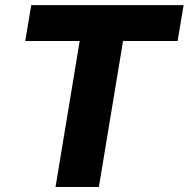

<svg xmlns="http://www.w3.org/2000/svg" viewBox="-20 -748 754 768"><path d="M81.1 -584 105 -727.5H714.4L690.4 -584H472.2L375.5 0H202.1L298.8 -584Z"/></svg>

Font: Inter 20pt ExtraBold
Style: Italic
Weight: 800
Italic angle: -9.3988°
Version: Version 4.001;git-66647c0bb